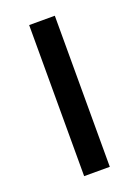

<svg xmlns="http://www.w3.org/2000/svg" viewBox="-105 -553 435 602"><g transform="rotate(-20 112.5 -252.0)"><path d="M70.1 -504.1H155.7V0H70.1Z"/></g></svg>

Font: NATS
Style: Regular
Weight: 400
Designer: Purushoth Kumar Guthula
Foundry: Silicon Andhra, USA.
Version: Version 1.0.4; ttfautohint (v1.2.25-373a) -l 7 -r 28 -G 50 -